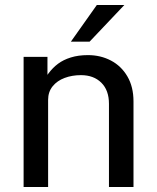

<svg xmlns="http://www.w3.org/2000/svg" viewBox="-20 -743 624 763"><path d="M73.8 -517H168.6V-445.6L172.8 -451.4Q189.5 -473.8 210.6 -489.6Q231.7 -505.4 261.6 -514.7Q291.4 -524 329.5 -524Q379.7 -524 420.8 -502.4Q461.9 -480.9 486.2 -439.4Q510.5 -397.9 510.5 -340.2V0H413V-330.5Q413 -384.4 382.6 -414.4Q352.2 -444.4 301.8 -444.4Q266.4 -444.4 236.8 -433.3Q207.1 -422.2 189.2 -400.1Q171.2 -377.9 171.2 -346.1V0H73.8ZM474 -723 336.1 -577.5H261.7L364.7 -723Z"/></svg>

Font: Public Sans VF
Style: Regular
Weight: 400
Designer: Pablo Impallari, Rodrigo Fuenzalida (Modified by Dan O. Williams and USWDS)
Version: Version 1.003